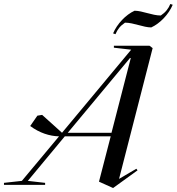

<svg xmlns="http://www.w3.org/2000/svg" viewBox="-121 -930 889 966"><path d="M448 16 571 -73 565 -81 478 -30 647 -688 631 -700H452V-690L539 -680L191 -262L91 -352L67 -348L31 -296C78 -261 129 -245 176 -244L-11 -20L-101 -10V0H106V-10L19 -20L205 -244H436L377 -16ZM448 -762 460 -758C470 -782 484 -800 508 -816C552 -816 600 -792 640 -792C684 -812 728 -858 748 -906L736 -910C726 -886 712 -868 688 -852C644 -852 596 -876 556 -876C512 -856 468 -810 448 -762ZM220 -262 533 -638H537L440 -262Z"/></svg>

Font: Mazius Display Extra italic
Style: Regular
Weight: 400
Italic angle: -17°
Designer: Alberto Casagrande & Collletttivo
Foundry: Collletttivo
Version: Version 2.000;Glyphs 3.2 (3217)